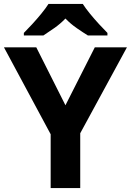

<svg xmlns="http://www.w3.org/2000/svg" viewBox="-20 -954 664 974"><path d="M312 -420 461 -714H624L387 -278V0H237V-273L0 -714H164ZM400 -934Q414 -912 436.5 -884.5Q459 -857 483 -831Q507 -805 525 -787V-774H426Q400 -790 369 -811.5Q338 -833 312 -860Q286 -833 256 -812Q226 -791 200 -774H101V-787Q120 -806 143.5 -831.5Q167 -857 189.5 -884.5Q212 -912 226 -934Z"/></svg>

Font: Noto Sans IKEA
Style: Bold
Weight: 600
Designer: Monotype Design Team
Foundry: Monotype Imaging Inc.
Version: Version 2.001